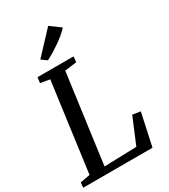

<svg xmlns="http://www.w3.org/2000/svg" viewBox="-239 -1096 1056 1203"><g transform="rotate(-30 289.0 -494.0)"><path d="M497.5 0H-4L-0.5 -36.5L70.5 -49.5L157 -691.5L89.5 -703L94.5 -743H355L351.5 -703L265.5 -691.5L178.5 -48.5L412.5 -55.5L491 -243L548 -234ZM165 -830 313 -988 387.5 -933.5Q356 -898.5 303.8 -862.2Q251.5 -826 204.5 -801.5Z"/></g></svg>

Font: Merriweather Text
Style: Italic
Weight: 400
Italic angle: -7.8°
Designer: Eben Sorkin
Foundry: Eben Sorkin
Version: Version 2.100